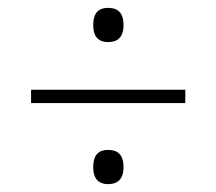

<svg xmlns="http://www.w3.org/2000/svg" viewBox="-20 -602 550 488"><path d="M255 -495C277 -495 294 -506 294 -538C294 -572 277 -582 255 -582C233 -582 217 -572 217 -538C217 -506 233 -495 255 -495ZM59 -340H451V-374H59ZM255 -134C277 -134 294 -145 294 -177C294 -211 277 -221 255 -221C233 -221 217 -211 217 -177C217 -145 233 -134 255 -134Z"/></svg>

Font: Noto Serif Bengali SemiCondensed ExtraLight
Style: Regular
Weight: 200
Width: 4
Designer: Juan Bruce, Universal Thirst, Indian Type Foundry and the Monotype Design Team.
Foundry: Monotype Imaging Inc.
Version: Version 2.003